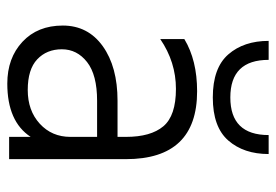

<svg xmlns="http://www.w3.org/2000/svg" viewBox="-135 -616 756 526"><g transform="rotate(90 243.0 -353.0)"><path d="M402 -711Q402 -643 365 -600.5Q328 -558 247 -558Q166 -558 129 -600.5Q92 -643 92 -711H144Q144 -606 247 -606Q350 -606 350 -711ZM209 5Q139 5 94.5 -36.5Q50 -78 50 -147Q50 -216 106.5 -256.5Q163 -297 256 -297H355V-320Q355 -388 326 -422.5Q297 -457 223.5 -457Q150 -457 87 -414V-480Q145 -515 230 -515Q416 -515 416 -320V0H355V-59Q313 5 209 5ZM355 -168V-241H256Q185 -241 150 -213.5Q115 -186 115 -144.5Q115 -103 142.5 -77Q170 -51 226.5 -51Q283 -51 319 -84Q355 -117 355 -168Z"/></g></svg>

Font: Hind Jalandhar Light
Style: Regular
Weight: 300
Designer: Namrata Goyal
Foundry: Indian Type Foundry
Version: Version 0.702;PS 1.0;hotconv 1.0.81;makeotf.lib2.5.63406